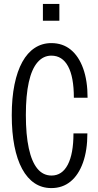

<svg xmlns="http://www.w3.org/2000/svg" viewBox="-20 -950 501 980"><path d="M242 10Q194 10 156.5 -15Q119 -40 93 -88Q67 -136 53.5 -205Q40 -274 40 -362Q40 -450 54 -518.5Q68 -587 94 -634Q120 -681 157.5 -705.5Q195 -730 242 -730Q300 -730 341 -696.5Q382 -663 404.5 -600.5Q427 -538 427 -451H357Q357 -557 327.5 -611.5Q298 -666 242 -666Q201 -666 171.5 -632Q142 -598 127 -530.5Q112 -463 112 -363Q112 -262 127 -193Q142 -124 171 -89Q200 -54 243 -54Q297 -54 326 -109.5Q355 -165 355 -269H426Q426 -183 403.5 -120Q381 -57 340 -23.5Q299 10 242 10ZM199 -844V-930H283V-844Z"/></svg>

Font: Instrument Sans Condensed
Style: Regular
Weight: 400
Width: 3
Designer: Rodrigo Fuenzalida
Foundry: fragTYPE
Version: Version 1.000;gftools[0.9.28]